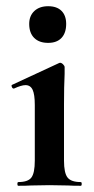

<svg xmlns="http://www.w3.org/2000/svg" viewBox="-20 -598 303 618"><path d="M39 -12Q70 -12 81 -26.5Q92 -41 92 -81V-260Q92 -294 85 -309Q78 -324 62 -324Q49 -324 25 -313H24Q20 -313 18 -318.5Q16 -324 19 -325L170 -395L173 -396Q178 -396 183 -391Q188 -386 188 -382V-360Q186 -320 186 -262V-81Q186 -41 197.5 -26.5Q209 -12 240 -12Q243 -12 243 -6Q243 0 240 0Q214 0 199 -1L139 -2L80 -1Q65 0 39 0Q36 0 36 -6Q36 -12 39 -12ZM74 -521Q74 -547 90.5 -562.5Q107 -578 135 -578Q163 -578 178 -563Q193 -548 193 -521Q193 -492 178 -476Q163 -460 135 -460Q106 -460 90 -476Q74 -492 74 -521Z"/></svg>

Font: Cormorant Garamond
Style: Bold
Weight: 700
Designer: Christian Thalmann (Catharsis Fonts)
Foundry: Catharsis Fonts
Version: Version 4.000